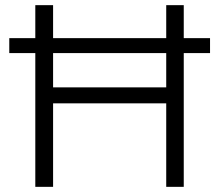

<svg xmlns="http://www.w3.org/2000/svg" viewBox="-20 -725 851 745"><path d="M117 0V-519H16V-577H117V-705H186V-577H625V-705H693V-577H795V-519H693V0H625V-324H186V0ZM186 -386H625V-519H186Z"/></svg>

Font: Nunito Sans 8pt Light
Style: Regular
Weight: 300
Version: Version 3.101;gftools[0.9.27]